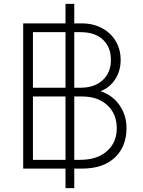

<svg xmlns="http://www.w3.org/2000/svg" viewBox="-20 -865 735 985"><path d="M99 -745H316V-845H361V-745H400Q458 -745 503.5 -720.5Q549 -696 574 -653.5Q599 -611 599 -557Q599 -502 571.5 -459Q544 -416 496 -397Q557 -377 593 -325.5Q629 -274 629 -208Q629 -113 569 -56.5Q509 0 400 0H361V100H316V0H99ZM316 -45V-370H149V-45ZM316 -415V-700H149V-415ZM391 -45Q478 -45 528.5 -89.5Q579 -134 579 -207Q579 -281 530.5 -325.5Q482 -370 401 -370H361V-45ZM394 -415Q465 -415 507 -454Q549 -493 549 -558Q549 -623 508 -661.5Q467 -700 394 -700H361V-415Z"/></svg>

Font: Eudoxus Sans ExtraLight
Style: Regular
Weight: 200
Designer: Stijn de Vries
Foundry: tokotype
Version: Version 2.005